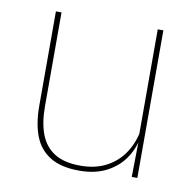

<svg xmlns="http://www.w3.org/2000/svg" viewBox="-62 -550 633 622"><g transform="rotate(10 254.0 -238.5)"><path d="M73.5 -485.5H92V-175.5Q92 -123 106.2 -85.2Q120.5 -47.5 152.5 -27.2Q184.5 -7 238 -7Q288 -7 324.5 -26.8Q361 -46.5 383.2 -81.2Q405.5 -116 412 -160.5L421 -141.5H415.5Q411 -101 389.2 -66.5Q367.5 -32 329.2 -11.2Q291 9.5 237 9.5Q177 9.5 141 -12.8Q105 -35 89.2 -76.2Q73.5 -117.5 73.5 -174.5ZM408.5 -485.5H427V0H408.5L410.5 -127H408.5Z"/></g></svg>

Font: Anek Malayalam Medium Thin
Style: Regular
Weight: 250
Version: Version 1.003